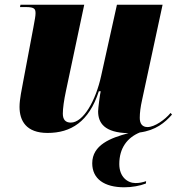

<svg xmlns="http://www.w3.org/2000/svg" viewBox="-20 -556 763 816"><path d="M508 240C541 240 574 234 600 224L601 214C585 219 574 222 556 222C522 222 487 196 487 141C487 73 521 29 574 7C642 -2 681 -35 711 -69L705 -76C681 -47 637 -16 607 -16C585 -16 574 -30 574 -55C574 -76 577 -101 584 -132L671 -536H477L410 -234C387 -128 334 -35 281 -35C259 -35 247 -47 247 -73C247 -95 252 -131 260 -168L338 -536H67L65 -526H90C128 -526 131 -517 131 -499C131 -488 128 -473 122 -440L79 -212C73 -178 63 -135 63 -102C63 -43 91 9 182 9C281 9 358 -38 400 -168H408C405 -158 397 -95 397 -83C397 -34 423 8 526 10C450 30 372 60 372 138C372 204 423 240 508 240Z"/></svg>

Font: Noto Serif Display Black
Style: Italic
Weight: 900
Italic angle: -12°
Designer: Monotype Design Team
Foundry: Monotype Imaging Inc.
Version: Version 2.009